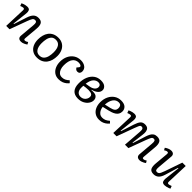

<svg xmlns="http://www.w3.org/2000/svg" viewBox="427 -2046 3573 3573"><g transform="rotate(45 2213.5 -259.0)"><path d="M634 -35Q615 -19 579 -2.5Q543 14 510 14Q424 14 432 -69L458 -365Q463 -414 453.5 -436Q444 -458 414 -458Q380 -458 362.5 -430.5Q345 -403 322 -341L197 0H109L125 -425Q126 -447 119 -456Q112 -465 95 -465Q76 -465 31 -447L12 -499Q24 -505 44.5 -513Q65 -521 89.5 -526.5Q114 -532 135 -532Q186 -532 200 -503Q214 -474 209 -430L175 -128L186 -126L268 -378Q294 -458 332 -495Q370 -532 431 -532Q503 -532 528 -489Q553 -446 545 -359L522 -95Q520 -70 525.5 -61Q531 -52 548 -52Q575 -52 610 -77Z M926 14Q856 14 806 -18Q756 -50 730 -108Q704 -166 704 -242Q704 -298 717.5 -350Q731 -402 761 -443Q791 -484 839 -508Q887 -532 955 -532Q1025 -532 1075.5 -499.5Q1126 -467 1153 -410Q1180 -353 1180 -277Q1180 -220 1166 -168Q1152 -116 1121.5 -75Q1091 -34 1042.5 -10Q994 14 926 14ZM932 -46Q991 -46 1023.5 -79Q1056 -112 1069 -165Q1082 -218 1082 -277Q1082 -372 1048 -422Q1014 -472 947 -472Q889 -472 857.5 -439Q826 -406 814 -352.5Q802 -299 802 -239Q802 -148 836 -97Q870 -46 932 -46Z M1547 -532Q1617 -532 1664 -497.5Q1711 -463 1711 -401Q1711 -372 1695 -352.5Q1679 -333 1647 -333Q1622 -333 1605.5 -347Q1589 -361 1581 -379L1603 -403Q1624 -426 1619 -441Q1614 -456 1593.5 -464Q1573 -472 1545 -472Q1472 -472 1428.5 -415.5Q1385 -359 1385 -240Q1385 -190 1399.5 -148Q1414 -106 1443 -80.5Q1472 -55 1517 -55Q1556 -55 1589.5 -70Q1623 -85 1661 -121L1699 -82Q1686 -64 1660 -41.5Q1634 -19 1594 -2.5Q1554 14 1498 14Q1430 14 1383 -20Q1336 -54 1311.5 -111Q1287 -168 1287 -237Q1287 -323 1319.5 -389.5Q1352 -456 1410.5 -494Q1469 -532 1547 -532Z M2008 14Q1914 14 1866 -40.5Q1818 -95 1818 -201Q1818 -298 1849.5 -372.5Q1881 -447 1938.5 -489Q1996 -531 2075 -531Q2152 -531 2188.5 -498.5Q2225 -466 2225 -425Q2225 -373 2183.5 -337Q2142 -301 2074 -284V-276Q2168 -285 2205 -255.5Q2242 -226 2242 -173Q2242 -129 2213 -85.5Q2184 -42 2131.5 -14Q2079 14 2008 14ZM1916 -285 2004 -300Q2066 -311 2098.5 -341Q2131 -371 2131 -411Q2131 -440 2114 -456Q2097 -472 2065 -472Q2012 -472 1971 -429Q1930 -386 1916 -285ZM2019 -44Q2057 -44 2086 -62Q2115 -80 2131 -109Q2147 -138 2147 -170Q2147 -200 2131 -215Q2115 -230 2090.5 -235Q2066 -240 2040 -240Q2006 -240 1971 -236.5Q1936 -233 1912 -228Q1911 -215 1910.5 -201Q1910 -187 1910 -173Q1910 -112 1939 -78Q1968 -44 2019 -44Z M2606 -532Q2687 -532 2726 -495.5Q2765 -459 2765 -404Q2765 -361 2747 -332Q2729 -303 2699.5 -284Q2670 -265 2635 -253Q2600 -241 2566 -233L2444 -205Q2447 -173 2462 -138Q2477 -103 2506.5 -79Q2536 -55 2582 -55Q2617 -55 2650.5 -68.5Q2684 -82 2724 -117L2760 -80Q2749 -66 2723.5 -43.5Q2698 -21 2658.5 -3.5Q2619 14 2564 14Q2495 14 2447 -19Q2399 -52 2374.5 -108Q2350 -164 2350 -233Q2350 -319 2382.5 -386.5Q2415 -454 2473 -493Q2531 -532 2606 -532ZM2670 -399Q2670 -433 2653 -454.5Q2636 -476 2598 -476Q2529 -476 2488.5 -417.5Q2448 -359 2443 -264L2557 -290Q2614 -303 2642 -326Q2670 -349 2670 -399Z M3262 -365Q3266 -418 3254.5 -438Q3243 -458 3216 -458Q3200 -458 3190 -450Q3180 -442 3169 -417Q3158 -392 3139 -341L3014 0H2927L2943 -425Q2944 -447 2937 -456Q2930 -465 2913 -465Q2894 -465 2849 -447L2830 -499Q2842 -505 2862.5 -513Q2883 -521 2907 -526.5Q2931 -532 2952 -532Q3004 -532 3018 -503Q3032 -474 3027 -430L2994 -128L3005 -126L3086 -378Q3113 -461 3144.5 -496.5Q3176 -532 3233 -532Q3282 -532 3306.5 -510.5Q3331 -489 3337 -452Q3343 -415 3337 -368L3307 -128L3318 -126L3398 -378Q3413 -425 3432 -459.5Q3451 -494 3480 -513Q3509 -532 3555 -532Q3625 -532 3649 -488Q3673 -444 3665 -359L3642 -95Q3640 -70 3645.5 -61Q3651 -52 3668 -52Q3695 -52 3730 -77L3754 -35Q3742 -25 3720.5 -13.5Q3699 -2 3675 6Q3651 14 3629 14Q3589 14 3568.5 -7Q3548 -28 3552 -69L3577 -365Q3582 -418 3572.5 -438Q3563 -458 3536 -458Q3505 -458 3489 -428.5Q3473 -399 3451 -341L3325 0H3235Z M3799 -483Q3818 -499 3854 -515.5Q3890 -532 3924 -532Q3965 -532 3985 -511Q4005 -490 4001 -449L3975 -153Q3971 -104 3978.5 -82Q3986 -60 4016 -60Q4036 -60 4050.5 -69.5Q4065 -79 4078.5 -105Q4092 -131 4109 -180L4226 -519H4315L4299 -93Q4298 -71 4305 -62Q4312 -53 4329 -53Q4348 -53 4393 -71L4412 -19Q4401 -13 4380 -5.5Q4359 2 4334.5 8Q4310 14 4288 14Q4237 14 4224 -15.5Q4211 -45 4215 -88L4249 -392L4238 -393L4162 -140Q4137 -57 4097 -21.5Q4057 14 3998 14Q3926 14 3902.5 -29Q3879 -72 3887 -159L3911 -423Q3913 -448 3907.5 -457Q3902 -466 3885 -466Q3858 -466 3823 -441Z"/></g></svg>

Font: Literata 7pt
Style: Italic
Weight: 400
Italic angle: -2°
Designer: Latin by Veronika Burian and Jose Scaglione. Greek by Irene Vlachou. Cyrillic by Vera Evstafieva
Foundry: TypeTogether
Version: Version 3.002